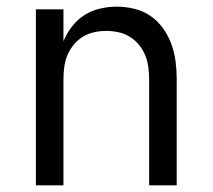

<svg xmlns="http://www.w3.org/2000/svg" viewBox="-20 -558 640 578"><path d="M88 0V-530H171V-434Q181 -458 197 -478.5Q213 -499 234 -512.5Q255 -526 280.5 -532Q306 -538 332 -538Q358 -538 384.5 -531.5Q411 -525 433 -510Q455 -495 471 -472.5Q487 -450 496 -425Q505 -400 508.5 -373.5Q512 -347 512 -320V0H429V-320Q429 -338 426.5 -356.5Q424 -375 417 -392Q410 -409 398 -423.5Q386 -438 370.5 -447.5Q355 -457 336.5 -461Q318 -465 300 -465Q282 -465 263.5 -461Q245 -457 229.5 -447.5Q214 -438 202 -423.5Q190 -409 183 -392Q176 -375 173.5 -356.5Q171 -338 171 -320V0Z"/></svg>

Font: Iosevka Curly Extended
Style: Regular
Weight: 400
Width: 7
Monospace: yes
Designer: Belleve Invis
Foundry: Belleve Invis
Version: Version 11.1.0; ttfautohint (v1.8.3)